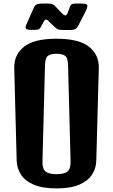

<svg xmlns="http://www.w3.org/2000/svg" viewBox="-20 -1047 632 1073"><path d="M295.9 5.9Q217.3 5.9 168.5 -15.1Q119.6 -36.1 97.2 -71.3Q74.7 -106.4 73.2 -148.9L59.6 -666.5Q57.6 -739.7 113.5 -785.2Q169.4 -830.6 295.9 -830.6Q422.4 -830.6 478.3 -785.2Q534.2 -739.7 532.2 -666.5L518.1 -148.9Q517.1 -106.4 494.4 -71.3Q471.7 -36.1 423.3 -15.1Q375 5.9 295.9 5.9ZM295.9 -73.7Q339.4 -73.7 357.4 -88.6Q375.5 -103.5 374.5 -144.5L360.4 -681.6Q359.4 -724.6 343.3 -735.6Q327.1 -746.6 295.9 -746.6Q264.6 -746.6 248.5 -735.6Q232.4 -724.6 231.4 -681.6L217.3 -144.5Q216.3 -103.5 234.6 -88.6Q252.9 -73.7 295.9 -73.7ZM332.5 -879.4Q313 -879.4 303.5 -883.3Q293.9 -887.2 278.3 -902.8L253.4 -927.2Q245.6 -935.1 242.7 -936.5Q239.7 -938 236.8 -938Q230 -938 220.2 -918.9L209.5 -897.9Q202.6 -884.8 194.1 -882.3Q185.5 -879.9 158.2 -879.9Q138.7 -879.9 130.9 -883.1Q123 -886.2 123 -894.5Q123 -900.4 126.2 -907.2Q129.4 -914.1 133.8 -924.3L168 -1002Q176.3 -1020.5 189 -1023.9Q201.7 -1027.3 220.2 -1027.3H245.6Q266.1 -1027.3 274.7 -1022.9Q283.2 -1018.6 292.5 -1008.3L320.3 -978.5Q336.9 -960.9 345.2 -960.9Q349.1 -960.9 352.5 -965.1Q356 -969.2 360.4 -981L370.1 -1007.8Q375.5 -1022 383.5 -1024.7Q391.6 -1027.3 419.9 -1027.3Q446.3 -1027.3 457.3 -1025.4Q468.3 -1023.4 468.3 -1013.7Q468.3 -1002.9 456.1 -979L418.5 -905.3Q410.6 -889.6 400.6 -884.5Q390.6 -879.4 370.6 -879.4Z"/></svg>

Font: Denk One
Style: Regular
Weight: 400
Designer: Irina Smirnova, Eben Sorkin
Foundry: Sorkin Type Co.f
Version: Version 1.004; ttfautohint (v1.8.4.7-5d5b);gftools[0.9.23]